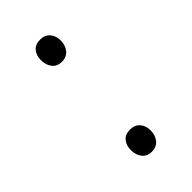

<svg xmlns="http://www.w3.org/2000/svg" viewBox="-151 -488 542 542"><g transform="rotate(-45 119.5 -217.5)"><path d="M120 -353Q101 -353 91 -366Q81 -379 81 -398Q81 -417 91 -429Q101 -441 120 -441Q139 -441 149.5 -429Q160 -417 160 -398Q160 -379 149.5 -366Q139 -353 120 -353ZM120 6Q101 6 91 -7Q81 -20 81 -39Q81 -58 91 -70Q101 -82 120 -82Q139 -82 149.5 -70Q160 -58 160 -39Q160 -20 149.5 -7Q139 6 120 6Z"/></g></svg>

Font: Yaldevi ExtraLight
Style: Regular
Weight: 200
Designer: Sol Matas, Rajitha Manaperi, Kosala Senevirathne
Foundry: Mooniak
Version: Version 1.100